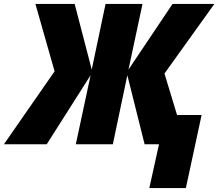

<svg xmlns="http://www.w3.org/2000/svg" viewBox="-84 -734 1111 977"><path d="M675.8 223.1 725.1 0H651.9L564 -351.1L490.2 0H301.8L377 -351.1L153.8 0H-64L193.8 -371.1L96.2 -713.9H295.9L382.8 -379.9L453.1 -713.9H641.1L569.8 -379.9L793.9 -713.9H1006.8L752.9 -359.9L816.9 -148.9H941.9L861.8 223.1Z"/></svg>

Font: Open Sans ExtraBold
Style: Italic
Weight: 800
Italic angle: -12°
Designer: Monotype Design Team
Foundry: Monotype Imaging Inc.
Version: Version 3.000; ttfautohint (v1.8.4)